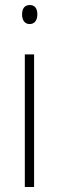

<svg xmlns="http://www.w3.org/2000/svg" viewBox="-20 -746 234 766"><path d="M99 -726C76 -726 68 -709 68 -688C68 -667 78 -650 98 -650C119 -650 129 -666 129 -689C129 -709 121 -726 99 -726ZM116 -529H79V0H116Z"/></svg>

Font: Noto Sans Ethiopic Condensed ExtraLight
Style: Regular
Weight: 200
Width: 3
Designer: Monotype Design Team
Foundry: Monotype Imaging Inc.
Version: Version 2.102